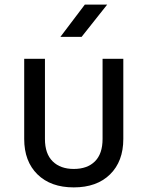

<svg xmlns="http://www.w3.org/2000/svg" viewBox="-20 -805 640 833"><path d="M300 8Q200 8 142.5 -48.5Q85 -105 85 -202V-550H175V-202Q175 -138 208.5 -105Q242 -72 300 -72Q359 -72 392 -105Q425 -138 425 -202V-550H515V-202Q515 -105 457.5 -48.5Q400 8 300 8ZM242 -645 348 -785H445L334 -645Z"/></svg>

Font: Tiny
Style: Regular
Weight: 400
Designer: Philipp Nurullin, Konstantin Bulenkov
Foundry: JetBrains
Version: Version 2.251; ttfautohint (v1.8.4.7-5d5b)